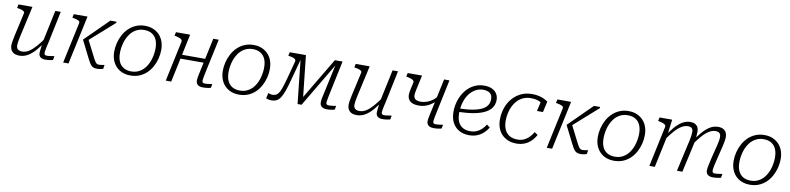

<svg xmlns="http://www.w3.org/2000/svg" viewBox="-7 -1310 8578 2084"><g transform="rotate(10 4282.5 -267.5)"><path d="M159 -187Q153 -157 149.5 -136Q146 -115 146 -98Q146 -80 152.5 -67Q159 -54 173.5 -47Q188 -40 210 -40Q249 -40 284.5 -62.5Q320 -85 357 -127Q394 -169 435 -228L447 -200Q407 -139 367 -91.5Q327 -44 283 -17.5Q239 9 188 9Q136 9 110 -17Q84 -43 84 -85Q84 -106 88.5 -131.5Q93 -157 99 -188L158 -452Q161 -464 153 -471.5Q145 -479 128 -485Q111 -491 85 -495L75 -497L83 -537H237ZM478 -197Q469 -160 463.5 -134Q458 -108 455.5 -92Q453 -76 453 -68Q453 -54 460.5 -48Q468 -42 482 -42Q507 -42 528.5 -46.5Q550 -51 565 -51L557 -8Q546 -5 532 -2.5Q518 0 503 1.5Q488 3 472 3Q440 3 420 -11.5Q400 -26 400 -58Q400 -67 401.5 -82.5Q403 -98 406 -120Q409 -142 413 -169L411 -170L489 -537H549Z M996 -100 891 -306 877 -270Q923 -311 971.5 -354Q1020 -397 1068.5 -440Q1117 -483 1163 -524V-537H1096Q1054 -496 1011 -453Q968 -410 925.5 -368Q883 -326 841 -285L840 -280L937 -87Q954 -53 968 -33Q982 -13 999 -5Q1016 3 1042 3Q1055 3 1067 1.5Q1079 0 1090 -3Q1101 -6 1110 -8L1117 -52Q1105 -50 1088.5 -47Q1072 -44 1055 -44Q1042 -44 1032.5 -50Q1023 -56 1014.5 -68.5Q1006 -81 996 -100ZM670 0H729L844 -537H693L684 -497L694 -495Q720 -491 736.5 -485Q753 -479 761.5 -472Q770 -465 767 -452Z M1599 -167Q1610 -192 1617 -219Q1624 -246 1627.5 -273Q1631 -300 1631 -325Q1631 -381 1613.5 -420Q1596 -459 1561.5 -480Q1527 -501 1474 -501Q1440 -501 1412 -490.5Q1384 -480 1361 -462Q1338 -444 1321 -419.5Q1304 -395 1291 -367Q1280 -342 1273 -315Q1266 -288 1262.5 -261.5Q1259 -235 1259 -209Q1259 -153 1276.5 -114Q1294 -75 1329 -54Q1364 -33 1416 -33Q1450 -33 1478 -43.5Q1506 -54 1529 -72Q1552 -90 1569.5 -114.5Q1587 -139 1599 -167ZM1195 -213Q1195 -261 1207 -309Q1219 -357 1242 -400Q1265 -443 1299.5 -476Q1334 -509 1378.5 -528Q1423 -547 1478 -547Q1544 -547 1593 -518Q1642 -489 1668.5 -438.5Q1695 -388 1695 -321Q1695 -272 1683 -224.5Q1671 -177 1648 -134Q1625 -91 1590.5 -58Q1556 -25 1511.5 -6.5Q1467 12 1412 12Q1346 12 1297 -16.5Q1248 -45 1221.5 -96Q1195 -147 1195 -213Z M1888 -263H2194L2204 -307H1898ZM1801 0H1861L1975 -537H1819L1810 -497L1821 -495Q1847 -490 1864.5 -483Q1882 -476 1890.5 -467Q1899 -458 1896 -446ZM2194 -67Q2194 -75 2196 -89Q2198 -103 2202.5 -125.5Q2207 -148 2214 -181L2290 -537H2230L2154 -181Q2147 -149 2142.5 -126.5Q2138 -104 2135.5 -88.5Q2133 -73 2133 -60Q2133 -39 2142 -25Q2151 -11 2168 -4Q2185 3 2209 3Q2224 3 2239.5 2Q2255 1 2269.5 -2Q2284 -5 2297 -8L2305 -51Q2293 -49 2279.5 -47Q2266 -45 2252 -43.5Q2238 -42 2224 -42Q2209 -42 2201.5 -48.5Q2194 -55 2194 -67Z M2796 -167Q2807 -192 2814 -219Q2821 -246 2824.5 -273Q2828 -300 2828 -325Q2828 -381 2810.5 -420Q2793 -459 2758.5 -480Q2724 -501 2671 -501Q2637 -501 2609 -490.5Q2581 -480 2558 -462Q2535 -444 2518 -419.5Q2501 -395 2488 -367Q2477 -342 2470 -315Q2463 -288 2459.5 -261.5Q2456 -235 2456 -209Q2456 -153 2473.5 -114Q2491 -75 2526 -54Q2561 -33 2613 -33Q2647 -33 2675 -43.5Q2703 -54 2726 -72Q2749 -90 2766.5 -114.5Q2784 -139 2796 -167ZM2392 -213Q2392 -261 2404 -309Q2416 -357 2439 -400Q2462 -443 2496.5 -476Q2531 -509 2575.5 -528Q2620 -547 2675 -547Q2741 -547 2790 -518Q2839 -489 2865.5 -438.5Q2892 -388 2892 -321Q2892 -272 2880 -224.5Q2868 -177 2845 -134Q2822 -91 2787.5 -58Q2753 -25 2708.5 -6.5Q2664 12 2609 12Q2543 12 2494 -16.5Q2445 -45 2418.5 -96Q2392 -147 2392 -213Z M3251 -537H3196L3254 2H3298L3618 -537H3570L3280 -50H3304ZM3092 -240Q3074 -172 3057.5 -130Q3041 -88 3021 -69Q3001 -50 2970 -50Q2952 -50 2939 -54Q2926 -58 2921 -61L2907 0Q2916 4 2932 8Q2948 12 2967 12Q3000 12 3024 -0.5Q3048 -13 3066.5 -42Q3085 -71 3102 -118Q3119 -165 3137 -233L3219 -537H3073L3064 -497L3077 -495Q3100 -492 3117.5 -486Q3135 -480 3143 -470.5Q3151 -461 3148 -449ZM3560 -67Q3560 -75 3562 -89Q3564 -103 3568.5 -125.5Q3573 -148 3580 -181L3655 -537H3597L3520 -181Q3515 -157 3510.5 -138.5Q3506 -120 3503.5 -106Q3501 -92 3500 -80.5Q3499 -69 3499 -60Q3499 -29 3519 -13Q3539 3 3574 3Q3589 3 3604.5 2Q3620 1 3635 -2Q3650 -5 3662 -8L3670 -51Q3659 -49 3645.5 -47Q3632 -45 3617.5 -43.5Q3603 -42 3590 -42Q3574 -42 3567 -48.5Q3560 -55 3560 -67Z M3876 -187Q3870 -157 3866.5 -136Q3863 -115 3863 -98Q3863 -80 3869.5 -67Q3876 -54 3890.5 -47Q3905 -40 3927 -40Q3966 -40 4001.5 -62.5Q4037 -85 4074 -127Q4111 -169 4152 -228L4164 -200Q4124 -139 4084 -91.5Q4044 -44 4000 -17.5Q3956 9 3905 9Q3853 9 3827 -17Q3801 -43 3801 -85Q3801 -106 3805.5 -131.5Q3810 -157 3816 -188L3875 -452Q3878 -464 3870 -471.5Q3862 -479 3845 -485Q3828 -491 3802 -495L3792 -497L3800 -537H3954ZM4195 -197Q4186 -160 4180.5 -134Q4175 -108 4172.5 -92Q4170 -76 4170 -68Q4170 -54 4177.5 -48Q4185 -42 4199 -42Q4224 -42 4245.5 -46.5Q4267 -51 4282 -51L4274 -8Q4263 -5 4249 -2.5Q4235 0 4220 1.5Q4205 3 4189 3Q4157 3 4137 -11.5Q4117 -26 4117 -58Q4117 -67 4118.5 -82.5Q4120 -98 4123 -120Q4126 -142 4130 -169L4128 -170L4206 -537H4266Z M4494 -367Q4491 -351 4489 -337.5Q4487 -324 4487 -314Q4487 -296 4495 -282.5Q4503 -269 4520.5 -262Q4538 -255 4564 -255Q4601 -255 4636.5 -268Q4672 -281 4703 -306Q4734 -331 4756 -365L4774 -343Q4747 -302 4712 -272Q4677 -242 4636.5 -226Q4596 -210 4551 -210Q4510 -210 4482 -221.5Q4454 -233 4440 -255Q4426 -277 4426 -308Q4426 -320 4427.5 -333Q4429 -346 4433 -363L4451 -445Q4454 -458 4446 -467Q4438 -476 4421 -482.5Q4404 -489 4379 -494L4364 -497L4373 -537H4531ZM4738 -67Q4738 -55 4745 -48.5Q4752 -42 4768 -42Q4781 -42 4795.5 -43.5Q4810 -45 4823.5 -47Q4837 -49 4848 -51L4840 -8Q4828 -5 4813 -2Q4798 1 4782.5 2Q4767 3 4752 3Q4717 3 4696.5 -13Q4676 -29 4676 -60Q4676 -73 4678.5 -88.5Q4681 -104 4686 -126.5Q4691 -149 4698 -181L4774 -537H4833L4758 -181Q4751 -148 4746.5 -125.5Q4742 -103 4740 -89Q4738 -75 4738 -67Z M5145 12Q5083 12 5035.5 -14Q4988 -40 4961.5 -89.5Q4935 -139 4935 -210Q4935 -276 4955 -336.5Q4975 -397 5012 -444.5Q5049 -492 5101 -519.5Q5153 -547 5216 -547Q5268 -547 5303 -530Q5338 -513 5356 -483.5Q5374 -454 5374 -416Q5374 -368 5349 -331Q5324 -294 5274 -269.5Q5224 -245 5150 -232Q5076 -219 4978 -218L4983 -255Q5075 -257 5138 -268.5Q5201 -280 5240 -300Q5279 -320 5296.5 -348.5Q5314 -377 5314 -415Q5314 -443 5302.5 -462Q5291 -481 5268.5 -491Q5246 -501 5214 -501Q5165 -501 5125 -477.5Q5085 -454 5056.5 -413.5Q5028 -373 5013 -319.5Q4998 -266 4998 -206Q4998 -147 5016.5 -108.5Q5035 -70 5069 -51.5Q5103 -33 5147 -33Q5190 -33 5221.5 -47Q5253 -61 5276.5 -84Q5300 -107 5318 -136L5353 -109Q5333 -75 5302.5 -47Q5272 -19 5232.5 -3.5Q5193 12 5145 12Z M5671 -33Q5714 -33 5746 -49Q5778 -65 5801.5 -90.5Q5825 -116 5842 -145L5878 -120Q5856 -79 5824.5 -49Q5793 -19 5753.5 -3.5Q5714 12 5667 12Q5617 12 5576.5 -4Q5536 -20 5506.5 -49.5Q5477 -79 5461.5 -121Q5446 -163 5446 -215Q5446 -280 5466 -340Q5486 -400 5525 -446.5Q5564 -493 5618.5 -520Q5673 -547 5742 -547Q5791 -547 5826.5 -537.5Q5862 -528 5885 -515.5Q5908 -503 5919 -494L5892 -375H5826L5853 -493Q5865 -489 5871.5 -483Q5878 -477 5881.5 -470Q5885 -463 5885 -456Q5885 -449 5883 -444Q5873 -459 5854 -472Q5835 -485 5807 -493Q5779 -501 5740 -501Q5693 -501 5656 -485Q5619 -469 5591.5 -440.5Q5564 -412 5546 -375.5Q5528 -339 5519 -297Q5510 -255 5510 -212Q5510 -156 5528.5 -115.5Q5547 -75 5583 -54Q5619 -33 5671 -33Z M6326 -100 6221 -306 6207 -270Q6253 -311 6301.5 -354Q6350 -397 6398.5 -440Q6447 -483 6493 -524V-537H6426Q6384 -496 6341 -453Q6298 -410 6255.5 -368Q6213 -326 6171 -285L6170 -280L6267 -87Q6284 -53 6298 -33Q6312 -13 6329 -5Q6346 3 6372 3Q6385 3 6397 1.5Q6409 0 6420 -3Q6431 -6 6440 -8L6447 -52Q6435 -50 6418.5 -47Q6402 -44 6385 -44Q6372 -44 6362.5 -50Q6353 -56 6344.5 -68.5Q6336 -81 6326 -100ZM6000 0H6059L6174 -537H6023L6014 -497L6024 -495Q6050 -491 6066.5 -485Q6083 -479 6091.5 -472Q6100 -465 6097 -452Z M6929 -167Q6940 -192 6947 -219Q6954 -246 6957.5 -273Q6961 -300 6961 -325Q6961 -381 6943.5 -420Q6926 -459 6891.5 -480Q6857 -501 6804 -501Q6770 -501 6742 -490.5Q6714 -480 6691 -462Q6668 -444 6651 -419.5Q6634 -395 6621 -367Q6610 -342 6603 -315Q6596 -288 6592.5 -261.5Q6589 -235 6589 -209Q6589 -153 6606.5 -114Q6624 -75 6659 -54Q6694 -33 6746 -33Q6780 -33 6808 -43.5Q6836 -54 6859 -72Q6882 -90 6899.5 -114.5Q6917 -139 6929 -167ZM6525 -213Q6525 -261 6537 -309Q6549 -357 6572 -400Q6595 -443 6629.5 -476Q6664 -509 6708.5 -528Q6753 -547 6808 -547Q6874 -547 6923 -518Q6972 -489 6998.5 -438.5Q7025 -388 7025 -321Q7025 -272 7013 -224.5Q7001 -177 6978 -134Q6955 -91 6920.5 -58Q6886 -25 6841.5 -6.5Q6797 12 6742 12Q6676 12 6627 -16.5Q6578 -45 6551.5 -96Q6525 -147 6525 -213Z M7131 0H7191L7269 -367L7267 -376L7288 -537H7149L7140 -497L7150 -495Q7175 -490 7193 -483.5Q7211 -477 7220 -468Q7229 -459 7226 -446ZM7837 -182 7878 -349Q7885 -380 7889.5 -406Q7894 -432 7894 -454Q7894 -482 7883 -502.5Q7872 -523 7850 -535Q7828 -547 7794 -547Q7745 -547 7702.5 -520.5Q7660 -494 7620.5 -447.5Q7581 -401 7540 -340L7552 -312Q7593 -370 7629.5 -411.5Q7666 -453 7702 -475Q7738 -497 7775 -497Q7806 -497 7819 -482Q7832 -467 7832 -442Q7832 -422 7828.5 -401.5Q7825 -381 7818 -351L7780 -199Q7772 -162 7766 -136.5Q7760 -111 7757 -92.5Q7754 -74 7754 -59Q7754 -38 7763.5 -24Q7773 -10 7790.5 -3.5Q7808 3 7830 3Q7847 3 7862.5 1.5Q7878 0 7892.5 -2.5Q7907 -5 7919 -8L7927 -51Q7917 -51 7904 -48.5Q7891 -46 7876.5 -44Q7862 -42 7846 -42Q7831 -42 7823.5 -48.5Q7816 -55 7816 -69Q7816 -78 7818 -93Q7820 -108 7825 -130Q7830 -152 7837 -182ZM7435 0H7495L7572 -347Q7573 -354 7575 -369Q7577 -384 7578 -401Q7579 -418 7580 -433.5Q7581 -449 7581 -459Q7581 -485 7571 -504.5Q7561 -524 7540.5 -535.5Q7520 -547 7488 -547Q7440 -547 7397 -520.5Q7354 -494 7315 -447.5Q7276 -401 7236 -340L7248 -312Q7289 -370 7325.5 -411.5Q7362 -453 7398 -475Q7434 -497 7471 -497Q7501 -497 7513.5 -482.5Q7526 -468 7526 -443Q7526 -424 7523 -403Q7520 -382 7514 -352Z M8426 -167Q8437 -192 8444 -219Q8451 -246 8454.5 -273Q8458 -300 8458 -325Q8458 -381 8440.5 -420Q8423 -459 8388.5 -480Q8354 -501 8301 -501Q8267 -501 8239 -490.5Q8211 -480 8188 -462Q8165 -444 8148 -419.5Q8131 -395 8118 -367Q8107 -342 8100 -315Q8093 -288 8089.5 -261.5Q8086 -235 8086 -209Q8086 -153 8103.5 -114Q8121 -75 8156 -54Q8191 -33 8243 -33Q8277 -33 8305 -43.5Q8333 -54 8356 -72Q8379 -90 8396.5 -114.5Q8414 -139 8426 -167ZM8022 -213Q8022 -261 8034 -309Q8046 -357 8069 -400Q8092 -443 8126.5 -476Q8161 -509 8205.5 -528Q8250 -547 8305 -547Q8371 -547 8420 -518Q8469 -489 8495.5 -438.5Q8522 -388 8522 -321Q8522 -272 8510 -224.5Q8498 -177 8475 -134Q8452 -91 8417.5 -58Q8383 -25 8338.5 -6.5Q8294 12 8239 12Q8173 12 8124 -16.5Q8075 -45 8048.5 -96Q8022 -147 8022 -213Z"/></g></svg>

Font: Roboto Serif ExtraLight
Style: Italic
Weight: 250
Italic angle: -10°
Designer: Greg Gazdowicz
Foundry: Commercial Type
Version: Version 1.008